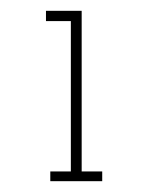

<svg xmlns="http://www.w3.org/2000/svg" viewBox="-20 -720 298 355"><path d="M169 -385H73V-403H111V-681H65V-700H131V-403H169Z"/></svg>

Font: Josefin Slab
Style: Regular
Weight: 400
Designer: Santiago Orozco
Foundry: Typemade
Version: Version 2.000